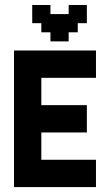

<svg xmlns="http://www.w3.org/2000/svg" viewBox="-20 -761 447 781"><path d="M185.2 -629.6H148.1V-666.7H111.1V-740.7H185.2V-703.7H259.3V-740.7H333.3V-666.7H296.3V-629.6H259.3V-592.6H185.2ZM148.1 -111.1H370.4V0H37V-555.6H370.4V-444.4H148.1V-333.3H333.3V-222.2H148.1Z"/></svg>

Font: Jersey 15
Style: Regular
Weight: 400
Designer: Sarah Cadigan-Fried
Version: Version 1.001; ttfautohint (v1.8.4.7-5d5b)